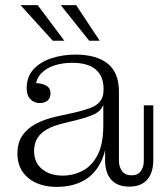

<svg xmlns="http://www.w3.org/2000/svg" viewBox="-20 -721 654 749"><path d="M135 -319Q113 -319 98.5 -334Q84 -349 84 -376Q84 -422 111 -451Q138 -480 181.5 -494Q225 -508 274 -508Q356 -508 400 -473Q444 -438 444 -363L384 -374Q384 -423 354 -449.5Q324 -476 261 -476Q225 -476 193 -466Q161 -456 140.5 -434.5Q120 -413 118 -377L115 -397Q142 -397 159.5 -387.5Q177 -378 177 -357Q177 -339 166 -329Q155 -319 135 -319ZM484 7Q438 7 414 -20Q390 -47 390 -95V-170H383V-312H379L384 -343V-374L444 -363V-94Q444 -69 456.5 -53Q469 -37 493 -37Q517 -37 529 -53Q541 -69 541 -94V-310H578V-96Q578 -48 554.5 -20.5Q531 7 484 7ZM202 8Q132 8 90 -27Q48 -62 48 -121Q48 -164 67 -192Q86 -220 120 -238Q154 -256 198 -266L276 -283Q309 -291 333 -300Q357 -309 370.5 -325.5Q384 -342 384 -371L388 -312H383Q375 -290 352.5 -278Q330 -266 284 -254L227 -240Q190 -231 165 -217.5Q140 -204 126.5 -183Q113 -162 113 -132Q113 -87 144 -61.5Q175 -36 224 -36Q267 -36 303.5 -55.5Q340 -75 361.5 -118Q383 -161 383 -231L399 -228Q400 -145 375.5 -93Q351 -41 306.5 -16.5Q262 8 202 8ZM186 -562 60 -701H127L231 -562ZM328 -562 217 -701H277L369 -562Z"/></svg>

Font: Montagu Slab 144pt Light
Style: Regular
Weight: 300
Designer: Florian Karsten
Foundry: Florian Karsten
Version: Version 1.000